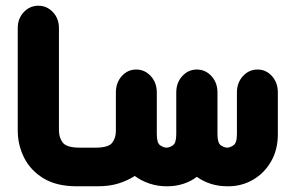

<svg xmlns="http://www.w3.org/2000/svg" viewBox="-20 -651 1034 671"><path d="M262 0H248Q178 0 132.5 -27.5Q87 -55 64.5 -99.5Q42 -144 42 -195V-553Q42 -586 63 -608.5Q84 -631 114 -631Q144 -631 165 -608.5Q186 -586 186 -553V-195Q186 -170 199.5 -152.5Q213 -135 259 -135H262Z M250 0V-135H314Q359 -135 372 -152Q385 -169 385 -193V-328Q385 -362 405.5 -385Q426 -408 456 -408Q486 -408 507 -385Q528 -362 528 -328V-182Q528 -151 540 -143Q552 -135 562 -135Q572 -135 584 -143Q596 -151 596 -182V-328Q596 -362 617 -385Q638 -408 668 -408Q698 -408 719 -385Q740 -362 740 -328V-182Q740 -151 752 -143Q764 -135 774 -135Q783 -135 795.5 -143Q808 -151 808 -182V-328Q808 -362 829 -385Q850 -408 880 -408Q910 -408 930.5 -385Q951 -362 951 -328V-182Q951 -128 927.5 -87Q904 -46 864.5 -23Q825 0 778 0H774Q744 0 717 -8.5Q690 -17 668 -33Q647 -17 620.5 -8.5Q594 0 565 0H562Q531 0 502.5 -9.5Q474 -19 451 -36Q426 -20 394.5 -10Q363 0 322 0Z"/></svg>

Font: Beiruti Black
Style: Regular
Weight: 900
Designer: Arlette Boutros
Foundry: Boutros
Version: Version 1.41